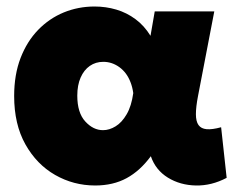

<svg xmlns="http://www.w3.org/2000/svg" viewBox="-20 -555 740 590"><path d="M272.5 15Q206 15 149.2 -17.5Q92.5 -50 58 -111.5Q23.5 -173 23.5 -260Q23.5 -325.5 43.2 -376.8Q63 -428 97.2 -463.2Q131.5 -498.5 176 -516.8Q220.5 -535 270.5 -535Q305.5 -535 337.5 -525.5Q369.5 -516 396.2 -496.2Q423 -476.5 442.5 -445L455.5 -520H638.5L588.5 -260Q582 -226.5 582 -204.2Q582 -182 590 -170.8Q598 -159.5 615 -158Q632 -156.5 659.5 -164L676.5 -8.5Q630 16 581.8 15Q533.5 14 495.8 -9.2Q458 -32.5 443.5 -75Q410.5 -30 369 -7.5Q327.5 15 272.5 15ZM296.5 -155Q316 -155 335.2 -166.8Q354.5 -178.5 369.2 -203.8Q384 -229 389.5 -269Q387 -287 381.2 -302Q375.5 -317 366.8 -328.8Q358 -340.5 347 -348.5Q336 -356.5 323.5 -360.8Q311 -365 297.5 -365Q274 -365 256 -352.5Q238 -340 227.8 -316.8Q217.5 -293.5 217.5 -261Q217.5 -208.5 242 -181.8Q266.5 -155 296.5 -155Z"/></svg>

Font: Geologica Cursive Black
Style: Regular
Weight: 900
Designer: Sindre Bremnes, Frode Helland
Foundry: Monokrom Skriftforlag AS
Version: Version 1.010;gftools[0.9.28]